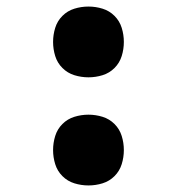

<svg xmlns="http://www.w3.org/2000/svg" viewBox="-20 -558 540 586"><path d="M250 -322Q228 -322 207 -328.5Q186 -335 170.5 -350.5Q155 -366 148.5 -387Q142 -408 142 -430Q142 -452 148.5 -473Q155 -494 170.5 -509.5Q186 -525 207 -531.5Q228 -538 250 -538Q272 -538 293 -531.5Q314 -525 329.5 -509.5Q345 -494 351.5 -473Q358 -452 358 -430Q358 -408 351.5 -387Q345 -366 329.5 -350.5Q314 -335 293 -328.5Q272 -322 250 -322ZM250 8Q228 8 207 1.5Q186 -5 170.5 -20.5Q155 -36 148.5 -57Q142 -78 142 -100Q142 -122 148.5 -143Q155 -164 170.5 -179.5Q186 -195 207 -201.5Q228 -208 250 -208Q272 -208 293 -201.5Q314 -195 329.5 -179.5Q345 -164 351.5 -143Q358 -122 358 -100Q358 -78 351.5 -57Q345 -36 329.5 -20.5Q314 -5 293 1.5Q272 8 250 8Z"/></svg>

Font: Iosevka Slab Heavy
Style: Regular
Weight: 900
Monospace: yes
Designer: Belleve Invis
Foundry: Belleve Invis
Version: Version 11.1.0; ttfautohint (v1.8.3)